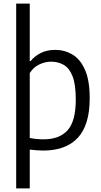

<svg xmlns="http://www.w3.org/2000/svg" viewBox="-20 -828 562 1068"><path d="M70 220V-808H145.5V-488H150Q171.5 -515 206 -532.8Q240.5 -550.5 287.5 -550.5Q339 -550.5 382.5 -525Q426 -499.5 452.5 -440.5Q479 -381.5 479 -281Q479 -133 413 -61.8Q347 9.5 220 9.5Q201.5 9.5 181.8 7.8Q162 6 145.5 4V220ZM223 -53Q310.5 -53 356 -103.5Q401.5 -154 401.5 -274Q401.5 -358.5 383.5 -404Q365.5 -449.5 334.5 -467.2Q303.5 -485 264.5 -485Q230.5 -485 198 -469.2Q165.5 -453.5 145.5 -421.5V-60.5Q180.5 -53 223 -53Z"/></svg>

Font: Encode Sans Semi Condensed
Style: Regular
Weight: 400
Width: 4
Designer: Multiple Designers
Foundry: Impallari Type
Version: Version 3.000; ttfautohint (v1.8.3) -l 8 -r 50 -G 200 -x 14 